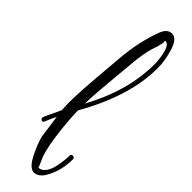

<svg xmlns="http://www.w3.org/2000/svg" viewBox="-286 -722 810 810"><g transform="rotate(45 119.5 -316.5)"><path d="M59 -172Q54 -230 65 -363.5Q76 -497 77 -506Q86 -607 118 -693Q132 -730 160 -730Q189 -729 204.5 -678.5Q220 -628 220 -584Q220 -416 108 -220Q109 -157 120 -76Q131 5 149 40Q156 58 157.5 60Q159 62 159.5 64Q160 66 160 67.5Q160 69 161 69Q177 69 189.5 54Q202 39 208 16Q218 -28 218 -60Q218 -66 223 -68.5Q228 -71 233 -68.5Q238 -66 239 -60Q239 11 207 65Q188 97 161.5 97Q135 97 110 47Q85 -3 78 -36Q67 -113 64 -137Q50 -109 41 -86Q39 -81 34 -81Q29 -81 26 -84.5Q23 -88 23 -92.5Q23 -97 59 -172ZM160 -686 161 -676Q159 -670 156.5 -657.5Q154 -645 152 -641Q133 -590 127 -503Q125 -478 120 -428Q110 -325 108 -259L110 -264Q199 -428 199 -587Q199 -618 190 -653Q181 -688 161 -688Q160 -687 160 -686Z"/></g></svg>

Font: Ruge Boogie
Style: Regular
Weight: 400
Version: Version 1.003